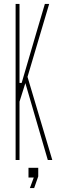

<svg xmlns="http://www.w3.org/2000/svg" viewBox="-20 -820 300 984"><path d="M60 0V-800H80V-613V-395H91L163 -641L210 -800H232L121 -426L248 0H225L110 -394L80 -299V0ZM133 144 153 90H126V40H176V84L155 144Z"/></svg>

Font: Big Shoulders Thin
Style: Regular
Weight: 100
Designer: Patric King
Foundry: XO Type Co
Version: Version 2.002